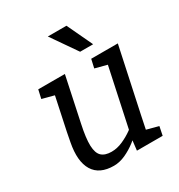

<svg xmlns="http://www.w3.org/2000/svg" viewBox="-168 -815 875 937"><g transform="rotate(-30 269.5 -346.0)"><path d="M85.8 -250H165.8Q150 -177 151.4 -134.6Q152.8 -92.2 171.8 -74.6Q190.8 -57 227.5 -57L203.5 8Q122 8 89.4 -45.5Q56.8 -99 75.8 -198ZM440.2 -140 343.2 -60 437.2 -500H517.2ZM165.8 -250H85.8L138.8 -500H218.8ZM343.2 -60 440.2 -140 411.2 0H336.2ZM404.8 -150 429 -141.7Q429 -141.7 416.4 -126.5Q403.8 -111.3 381.5 -89.1Q359.2 -66.8 330.3 -44.6Q301.5 -22.3 268.5 -7.2Q235.5 8 202.5 8L226.5 -57Q259 -57 290.4 -71Q321.8 -85 347.7 -103.5Q373.5 -122 389.2 -136Q404.8 -150 404.8 -150ZM401.2 0 409.8 -70.8 491.2 -49.2 481.2 0ZM134 -431.7 58 -451.7 68.8 -500H148.8ZM432.3 -431.7 356.3 -451.7 367.2 -500H447.2ZM238.2 -700H343.2L410.8 -556.7H337.5Z"/></g></svg>

Font: Epunda Slab Light
Style: Italic
Weight: 300
Italic angle: -12°
Designer: Simon Atzbach
Foundry: typofactur
Version: Version 1.102